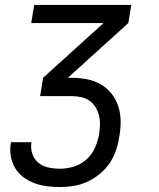

<svg xmlns="http://www.w3.org/2000/svg" viewBox="-20 -540 640 775"><path d="M222 215Q195 215 168.5 211.5Q142 208 118 199Q94 190 73.5 174.5Q53 159 40.5 137.5Q28 116 23.5 89.5Q19 63 24 36Q24 35 24 34.5Q24 34 24 34H107Q107 34 107 34.5Q107 35 107 35Q103 59 110.5 81Q118 103 135 117Q152 131 175 136Q198 141 222 141Q250 141 278 132.5Q306 124 328.5 104Q351 84 363 57Q375 30 380 2Q383 -17 383.5 -36.5Q384 -56 379.5 -74Q375 -92 365.5 -107.5Q356 -123 341 -133.5Q326 -144 307.5 -148Q289 -152 270 -152H142L154 -226L398 -447H106L118 -520H510L498 -447L254 -226H270Q301 -226 331.5 -220Q362 -214 387.5 -199Q413 -184 431 -161Q449 -138 458 -109Q467 -80 467 -48.5Q467 -17 461 14Q457 41 447.5 68.5Q438 96 421.5 120Q405 144 381.5 163Q358 182 331.5 194Q305 206 277.5 210.5Q250 215 222 215Z"/></svg>

Font: Iosevka SS04 Extended Oblique
Style: Regular
Weight: 400
Width: 7
Italic angle: -9°
Monospace: yes
Designer: Belleve Invis
Foundry: Belleve Invis
Version: Version 19.0.0; ttfautohint (v1.8.4)